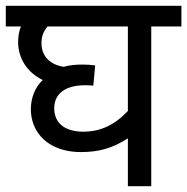

<svg xmlns="http://www.w3.org/2000/svg" viewBox="-20 -642 645 662"><path d="M0 -622.1V-550.8H52.2C45.9 -535.6 42.5 -517.6 42.5 -496.6C42.5 -441.9 73.2 -392.1 127.4 -366.2C101.6 -342.3 86.4 -305.2 86.4 -266.1C86.4 -236.8 93.8 -210.9 107.9 -188.5C136.7 -143.1 190.9 -117.7 258.8 -117.7C289.6 -117.7 317.9 -121.1 342.8 -128.4C367.7 -135.3 393.6 -147.5 420.9 -165V0H501.5V-550.8H605.5V-622.1ZM420.9 -550.8V-259.3C374 -210 325.7 -188 267.1 -188C204.1 -188 167 -217.3 167 -268.6C167 -319.3 205.6 -348.1 273.4 -348.1C283.7 -348.1 293.5 -347.7 301.8 -346.7L308.1 -416.5C294.4 -418.5 279.3 -419.4 263.2 -419.4C239.3 -419.4 217.8 -417 199.7 -411.6C152.3 -418.9 123 -448.2 123 -493.7C123 -515.6 129.9 -534.7 144 -550.8Z"/></svg>

Font: Noto Reveo Sans
Style: Regular
Weight: 400
Designer: Monotype Design team
Foundry: Monotype Imaging Inc.
Version: Version 1.04